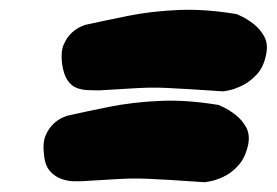

<svg xmlns="http://www.w3.org/2000/svg" viewBox="-20 -485 566 393"><path d="M146 -114Q142 -114 131 -114Q120 -114 106.5 -118.5Q93 -123 82.5 -134.5Q72 -146 70 -169Q67 -193 73.5 -208Q80 -223 90 -232Q100 -241 108.5 -244.5Q117 -248 117 -248Q157 -257 204.5 -266.5Q252 -276 307.5 -278.5Q363 -281 428 -270Q428 -270 438.5 -265Q449 -260 462 -250Q475 -240 483.5 -225Q492 -210 488 -189Q482 -162 468 -146.5Q454 -131 438 -123.5Q422 -116 410.5 -114Q399 -112 399 -112Q358 -115 331 -116.5Q304 -118 284 -119Q264 -120 245.5 -119.5Q227 -119 204 -117.5Q181 -116 146 -114ZM183 -300Q172 -300 160 -300.5Q148 -301 137 -305Q126 -309 118 -321Q110 -333 107 -355Q104 -379 110.5 -394Q117 -409 127 -418Q137 -427 145.5 -430.5Q154 -434 154 -434Q195 -443 242 -452.5Q289 -462 344.5 -464.5Q400 -467 465 -456Q465 -456 475.5 -451Q486 -446 499 -436Q512 -426 520.5 -411Q529 -396 525 -375Q520 -348 505.5 -332.5Q491 -317 475 -309.5Q459 -302 448 -300Q437 -298 437 -298Q395 -301 368 -302.5Q341 -304 321 -305Q301 -306 282.5 -305.5Q264 -305 241 -303.5Q218 -302 183 -300Z"/></svg>

Font: Sour Gummy Black
Style: Italic
Weight: 900
Italic angle: -11.3°
Designer: Stefie Justprince
Foundry: Eifetstype
Version: Version 1.000